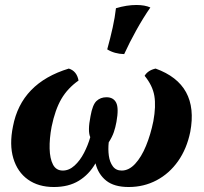

<svg xmlns="http://www.w3.org/2000/svg" viewBox="-20 -741 817 770"><path d="M196 9Q134 9 92 -21Q50 -51 33.5 -106Q17 -161 32 -234Q65 -408 256 -466Q288 -456 295 -418Q251 -387 226 -344Q201 -301 187 -233Q178 -185 179 -145Q180 -105 192.5 -81Q205 -57 232 -57Q257 -57 279 -77Q301 -97 317 -128Q333 -159 342 -191Q331 -215 343 -275Q351 -321 367 -336Q383 -351 407 -351Q435 -351 446 -329Q457 -307 447 -252Q443 -230 436.5 -211Q430 -192 416 -170Q413 -142 416.5 -116.5Q420 -91 432.5 -74Q445 -57 468 -57Q497 -57 522 -84Q547 -111 565.5 -156Q584 -201 595 -255Q606 -315 599 -356.5Q592 -398 560 -437Q573 -459 604 -466Q779 -403 743 -212Q729 -144 694 -94.5Q659 -45 608 -18Q557 9 496 9Q438 9 406 -16.5Q374 -42 363 -86Q337 -41 296 -16Q255 9 196 9ZM478 -524Q439 -525 410 -543Q423 -590 432 -631Q441 -672 445 -708Q488 -721 527 -721Q561 -721 583 -711Q554 -669 526.5 -619.5Q499 -570 478 -524Z"/></svg>

Font: Vollkorn
Style: Bold Italic
Weight: 700
Italic angle: -11°
Designer: Friedrich Althausen
Foundry: Friedrich Althausen
Version: Version 5.000; ttfautohint (v1.8.3)